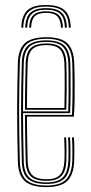

<svg xmlns="http://www.w3.org/2000/svg" viewBox="-20 -758 370 784"><path d="M170 6Q109 6 81.8 -18.1Q54.5 -42.2 53 -98Q51.2 -161.2 50.6 -215.1Q50 -269 50 -317Q50 -365 50.9 -410.1Q51.8 -455.2 53 -501Q54.5 -556.2 81.1 -581.1Q107.8 -606 170 -606Q228.2 -606 254.4 -581.9Q280.5 -557.8 283 -502Q283.2 -493.5 284 -469Q284.8 -444.5 285 -411.5Q285.2 -378.5 284.6 -344.2Q284 -310 281.5 -282H90Q90.2 -251.8 90.6 -222.4Q91 -193 91.6 -162.6Q92.2 -132.2 93 -99Q94.2 -60.2 111.8 -43.1Q129.2 -26 170 -26Q207.8 -26 224.4 -43.5Q241 -61 243 -100Q244 -119 243.6 -148.6Q243.2 -178.2 242 -197H250Q251.5 -173.2 251.6 -144Q251.8 -114.8 251 -99.5Q248.8 -56.8 229.9 -38.1Q211 -19.5 170 -19.5Q125.5 -19.5 105.9 -38Q86.2 -56.5 85 -98.8Q84 -137 83.4 -168.9Q82.8 -200.8 82.5 -230Q82.2 -259.2 82 -289H274Q275.2 -314.5 275.8 -347.6Q276.2 -380.8 276.1 -413Q276 -445.2 275.8 -469.5Q275.5 -493.8 275 -501.8Q272.8 -554.8 248 -577.1Q223.2 -599.5 170 -599.5Q111.2 -599.5 86.9 -575.9Q62.5 -552.2 61 -500.8Q59.8 -455 58.9 -409.8Q58 -364.5 58 -316.6Q58 -268.8 58.6 -215Q59.2 -161.2 61 -98.2Q62.2 -46 87.6 -23.2Q113 -0.5 170 -0.5Q223.5 -0.5 247.9 -23.2Q272.2 -46 275 -98.5Q275.5 -107.2 275.6 -124.9Q275.8 -142.5 275.4 -162.2Q275 -182 274 -197H282Q283.5 -174.8 283.6 -144.2Q283.8 -113.8 283 -98Q280 -42.2 253.8 -18.1Q227.5 6 170 6ZM170 -6.8Q117.2 -6.8 93.8 -28.1Q70.2 -49.5 69 -98.5Q67.2 -162 66.6 -215.9Q66 -269.8 66 -317.4Q66 -365 66.9 -409.9Q67.8 -454.8 69 -500.5Q70.2 -549.5 93.4 -571.4Q116.5 -593.2 170 -593.2Q220 -593.2 242.5 -571.9Q265 -550.5 267 -501.2Q267.5 -490.8 268 -455.5Q268.5 -420.2 268.2 -376.5Q268 -332.8 266.2 -296H74Q74 -253.2 74.8 -203.2Q75.5 -153.2 77 -98.8Q78.2 -53 99.9 -33.1Q121.5 -13.2 170 -13.2Q215.2 -13.2 235.9 -33.2Q256.5 -53.2 259 -99.2Q259.8 -112.8 259.6 -143.2Q259.5 -173.8 258 -197H266Q267.5 -174.5 267.6 -143.6Q267.8 -112.8 267 -98.8Q264.5 -49.5 241.9 -28.1Q219.2 -6.8 170 -6.8ZM74 -303H258.5Q260 -342.8 260.1 -384.4Q260.2 -426 259.9 -458.1Q259.5 -490.2 259 -501Q257 -546.5 236.8 -566.6Q216.5 -586.8 170 -586.8Q119.2 -586.8 98.8 -565.8Q78.2 -544.8 77 -500.2Q75.5 -449.8 74.8 -400.8Q74 -351.8 74 -303ZM82 -310Q82 -342.5 82.4 -372.5Q82.8 -402.5 83.4 -433.6Q84 -464.8 85 -500.2Q86.2 -543.2 106 -561.9Q125.8 -580.5 170 -580.5Q213.2 -580.5 231.2 -561.1Q249.2 -541.8 251 -500.8Q251.5 -488.5 251.9 -457.2Q252.2 -426 252.1 -386.6Q252 -347.2 250.8 -310ZM90 -317H243Q244 -354.8 244.1 -392.6Q244.2 -430.5 243.9 -459.8Q243.5 -489 243 -500.2Q241.2 -539.8 224.4 -556.9Q207.5 -574 170 -574Q129.5 -574 111.9 -556.8Q94.2 -539.5 93 -500Q92 -466 91.4 -435.4Q90.8 -404.8 90.5 -375.8Q90.2 -346.8 90 -317ZM168 -737.5Q220.8 -737.5 244.1 -716Q267.5 -694.5 269 -645H261Q259.8 -691.2 238.1 -711.1Q216.5 -731 168 -731Q119.8 -731 98 -711.1Q76.2 -691.2 75 -645H67Q68.5 -694.5 91.9 -716Q115.2 -737.5 168 -737.5ZM168 -724.8Q212.2 -724.8 232 -706.2Q251.8 -687.8 253 -645H245Q244 -684.2 226.1 -701.2Q208.2 -718.2 168 -718.2Q128 -718.2 110.1 -701.2Q92.2 -684.2 91 -645H83Q84.2 -687.8 104 -706.2Q123.8 -724.8 168 -724.8ZM168 -712Q203.8 -712 219.9 -696.4Q236 -680.8 237 -645H229Q228 -677.5 213.9 -691.5Q199.8 -705.5 168 -705.5Q136.2 -705.5 122.1 -691.5Q108 -677.5 107 -645H99Q100.2 -680.8 116.2 -696.4Q132.2 -712 168 -712Z"/></svg>

Font: Big Shoulders Inline Text SC Thin
Style: Regular
Weight: 100
Designer: Patric King
Foundry: XO Type Co
Version: Version 2.002